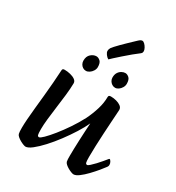

<svg xmlns="http://www.w3.org/2000/svg" viewBox="-217 -1053 1096 1196"><g transform="rotate(30 331.0 -455.0)"><path d="M150.9 13Q145.9 13 134.7 8.9Q123.5 4.8 110.7 -2.4Q97.9 -9.6 88.1 -18.1Q78.4 -26.5 76.1 -35.1Q74.4 -42 73.7 -52.5Q73.1 -63 73.1 -78.1Q73.1 -102.6 75.8 -140.6Q78.5 -178.5 83.3 -224.7Q88.2 -270.8 93 -320.6Q97.7 -370.3 101.8 -419Q105.8 -467.7 107.9 -510.1Q107.9 -517.2 111.5 -520.6Q115 -524 124.3 -524Q144.6 -524 165.7 -518.8Q186.7 -513.7 200.9 -503.4Q215 -493 214.3 -477.2Q213.6 -440.1 208.4 -392.5Q203.1 -344.9 196.3 -295.7Q189.6 -246.6 185 -203.2Q180.4 -159.8 180.4 -131Q180.4 -97.2 183.3 -88.6Q186.1 -79.9 194.9 -79.9Q203 -79.9 224.8 -101.4Q246.6 -122.8 275.9 -159.1Q305.3 -195.4 335.8 -240.6Q366.4 -285.8 390.9 -333Q413.2 -378.7 426.6 -424Q440 -469.4 440 -509.4Q440 -517.2 443.5 -520.6Q447.1 -524 457.1 -524Q476.7 -524 496.2 -518.8Q515.7 -513.7 529.5 -503.4Q543.3 -493 543.3 -477.2Q543.3 -474.9 541.6 -449.7Q539.9 -424.4 537.4 -385Q534.9 -345.5 532.3 -299.9Q529.8 -254.3 528.1 -209.7Q526.4 -165.1 526.4 -131.3Q526.4 -97.5 529.3 -88.9Q532.1 -80.2 540.9 -80.2Q546.6 -80.2 559.4 -91.8Q572.2 -103.4 587.6 -119.6Q603 -135.9 616.1 -151.7Q629.2 -167.6 635.7 -175.4Q638.6 -178.7 640.3 -180.7Q641.9 -182.7 644.2 -182.7Q648.8 -182.7 655.2 -172.1Q661.6 -161.5 661.6 -150Q661.6 -145.7 660.4 -141.7Q659.1 -137.6 656.2 -133.8Q645.7 -119 625.5 -94.7Q605.3 -70.4 581.4 -45.5Q557.4 -20.5 534.9 -3.8Q512.5 13 496.2 13Q490.5 13 479.3 8.9Q468.1 4.8 455.3 -2.4Q442.5 -9.6 433.1 -18.1Q423.7 -26.5 421.4 -35.1Q419.7 -42 419.4 -52.5Q419.1 -63 419.1 -78.1Q419.1 -97 419.9 -126Q420.8 -155 422.1 -188.3Q423.5 -221.6 425.3 -254.6Q427.2 -287.6 428.9 -314.5Q412.8 -278.9 385.2 -234.9Q357.5 -190.9 324.9 -147.4Q292.3 -103.8 258.9 -67.5Q225.5 -31.3 197.2 -9.1Q168.9 13 150.9 13ZM240.9 -584Q228.1 -584 218 -590.7Q207.9 -597.3 202 -608.2Q196.1 -619.1 196.1 -632.3Q196.1 -663.2 214.6 -679.5Q233.1 -695.8 253.7 -695.8Q267.8 -695.8 281.1 -683.8Q294.4 -671.8 294.4 -641.2Q294.4 -627.1 286 -613.7Q277.6 -600.2 265.2 -592.1Q252.8 -584 240.9 -584ZM451.1 -583.7Q438.6 -583.7 428.4 -590.4Q418.1 -597 411.7 -607.9Q405.4 -618.8 405.4 -632Q405.4 -652.7 413.9 -666.6Q422.4 -680.5 435.7 -688Q448.9 -695.5 461.7 -695.5Q475.8 -695.5 489.1 -683.5Q502.5 -671.5 502.5 -640.9Q502.5 -626.8 494.5 -613.4Q486.5 -599.9 474.7 -591.8Q463 -583.7 451.1 -583.7ZM326.7 -715.8Q315.2 -722.1 305.4 -735.4Q295.6 -748.7 295.6 -759.6Q295.6 -765.8 297.3 -771.2Q298.9 -776.6 302.5 -782.4Q306.2 -788.1 317.7 -800.8Q329.3 -813.6 345 -829.4Q360.6 -845.2 376.8 -860.6Q393 -876 406 -888.5Q419.1 -901 425 -906.6Q435.2 -916.5 441.6 -919.7Q448 -922.8 453.1 -922.8Q460.7 -922.8 470 -913.8Q479.4 -904.7 486.1 -892Q492.8 -879.3 492.8 -869.6Q492.8 -865 491.1 -860.1Q489.3 -855.3 483.3 -850.5Q465.5 -837.4 440.4 -816.7Q415.3 -795.9 390.9 -774.3Q366.4 -752.6 348.6 -736.5Q330.8 -720.4 326.7 -715.8Z"/></g></svg>

Font: Briem Hand Thin
Style: Regular
Weight: 100
Designer: Gunnlaugur SE Briem, Eben Sorkin
Foundry: Sorkin Type Co.
Version: Version 1.003